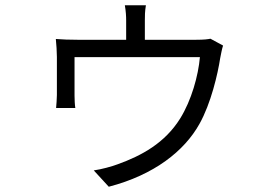

<svg xmlns="http://www.w3.org/2000/svg" viewBox="-20 -638 1040 729"><path d="M827 -465 779 -491C770 -489 755 -487 725 -487H530V-561C530 -576 530 -595 534 -618H454C458 -595 459 -576 459 -561V-487H274C246 -487 214 -488 192 -490C194 -472 196 -439 196 -422C196 -395 196 -302 196 -277C196 -262 194 -241 193 -228H266C264 -239 263 -261 263 -275C263 -298 263 -388 263 -421H739C733 -351 707 -257 664 -188C606 -95 518 -47 426 -14C405 -6 365 5 336 9L393 71C566 26 680 -65 737 -167C781 -245 807 -358 816 -417C819 -432 823 -454 827 -465Z"/></svg>

Font: ChiuKong Gothic MN Normal
Style: Regular
Weight: 350
Designer: Ryoko NISHIZUKA 西塚涼子 (kana, bopomofo & ideographs); Paul D. Hunt (Latin, Greek & Cyrillic); Sandoll Communications 산돌커뮤니
Foundry: Adobe
Version: Version 1.300